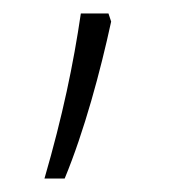

<svg xmlns="http://www.w3.org/2000/svg" viewBox="-20 -136 259 285"><path d="M46 129H76C105 59 129 -30 145 -104L141 -116H100C89 -41 73 36 46 129Z"/></svg>

Font: Noto Sans Devanagari SemiCondensed ExtraLight
Style: Regular
Weight: 200
Width: 4
Designer: Jelle Bosma - Monotype Design Team
Foundry: Monotype Imaging Inc.
Version: Version 2.004